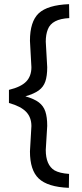

<svg xmlns="http://www.w3.org/2000/svg" viewBox="-20 -775 392 923"><path d="M207 -170 200 -54Q200 18 242 44Q267 58 312 61L311 128Q209 124 166 83Q124 43 124 -47L131 -169Q131 -211 105.5 -237.5Q80 -264 23 -280V-343Q81 -357 106 -383Q131 -409 131 -452Q131 -452 124 -579Q124 -671 166 -711Q209 -751 312 -755L313 -688Q229 -684 210 -634Q200 -609 200 -575L207 -452Q207 -410 198 -383.5Q189 -357 166.5 -340.5Q144 -324 102 -312Q144 -300 166.5 -283Q189 -266 198 -239Q207 -212 207 -170Z"/></svg>

Font: Cairo-CLs
Style: CLs-Regular
Weight: 400
Version: Version 3.130;gftools[0.9.24]